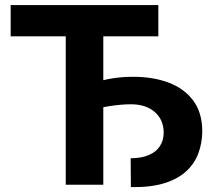

<svg xmlns="http://www.w3.org/2000/svg" viewBox="-20 -739 854 768"><path d="M329.1 -294.9V-402.5Q367.1 -413.6 414.1 -422.8Q461.1 -432 512.7 -431.8Q591.9 -432 654.2 -408.6Q716.6 -385.3 752.7 -337Q788.8 -288.7 789.1 -213.9Q788.8 -168 773.9 -127Q759.1 -85.9 725.8 -54.8Q692.6 -23.6 637.9 -6.4Q583.3 10.8 503.5 9.4L502.7 -105.9Q546 -106.3 575.1 -118.7Q604.3 -131.1 619.4 -154.1Q634.5 -177.1 634.8 -209Q634.2 -260.3 599 -291Q563.8 -321.8 503.9 -321.9Q465.4 -321.8 418.7 -314.6Q372 -307.4 329.1 -294.9ZM393.2 -703.1V0H243V-703.1ZM613.3 -718.8V-593.6H22.7V-718.8Z"/></svg>

Font: Inter Display V
Style: Regular
Weight: 400
Designer: Rasmus Andersson
Foundry: rsms
Version: Version 3.015;git-src